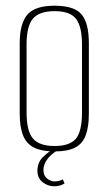

<svg xmlns="http://www.w3.org/2000/svg" viewBox="-20 -523 380 672"><path d="M171 7Q127 7 100 -6Q73 -19 61 -48.5Q49 -78 49 -125V-372Q49 -440 75.5 -471.5Q102 -503 171 -503Q240 -503 265.5 -472.5Q291 -442 291 -372V-125Q291 -79 280 -49.5Q269 -20 243 -6.5Q217 7 171 7ZM171 -12Q224 -12 245.5 -37.5Q267 -63 267 -130V-367Q267 -429 246.5 -456.5Q226 -484 171 -484Q118 -484 95.5 -458Q73 -432 73 -367V-130Q73 -64 95.5 -38Q118 -12 171 -12ZM170 129Q147 129 129 114.5Q111 100 111 75Q111 46 129.5 27.5Q148 9 166 0H187Q161 14 146.5 33Q132 52 132 72Q132 92 145 102Q158 112 171 112Q181 112 188.5 109.5Q196 107 200 105L206 119Q200 123 190.5 126Q181 129 170 129Z"/></svg>

Font: Alumni Sans Thin
Style: Regular
Weight: 100
Designer: Robert E. Leuschke
Foundry: Robert E. Leuschke
Version: Version 1.018